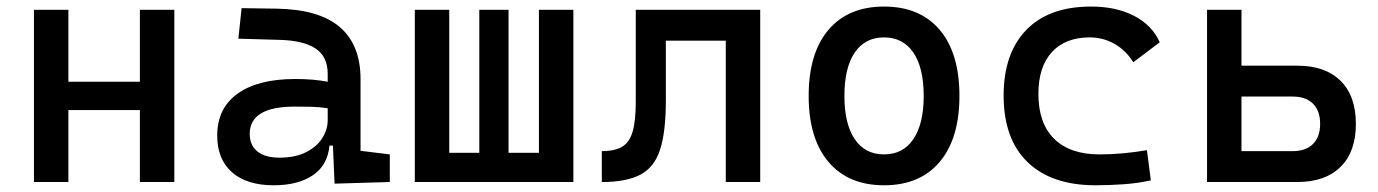

<svg xmlns="http://www.w3.org/2000/svg" viewBox="-20 -547 4142 577"><path d="M400.4 0V-216.3H185.5V0H82V-517.6H185.5V-301.3H400.4V-517.6H503.9V0Z M985.4 4.9 980.5 -109.4H970.2Q964.4 -49.8 919.7 -20Q875 9.8 802.7 9.8Q721.7 9.8 677.2 -29.3Q632.8 -68.4 632.8 -139.6Q632.8 -221.7 694.1 -265.6Q755.4 -309.6 867.2 -309.6Q922.9 -309.6 964.8 -301.3V-325.2Q964.8 -377 928.5 -401.1Q892.1 -425.3 820.3 -427.2L696.3 -430.7L706.1 -522.5L810.5 -521Q939 -519 1001.2 -465.6Q1063.5 -412.1 1063.5 -309.6V-93.8L1151.4 -83V0ZM964.8 -221.7Q939.9 -225.6 915.3 -226.1Q890.6 -226.6 865.2 -226.6Q730.5 -226.6 730.5 -144.5Q730.5 -110.4 753.7 -91.8Q776.9 -73.2 819.3 -73.2Q867.7 -73.2 900.1 -89.8Q932.6 -106.4 948.7 -132.3Q964.8 -158.2 964.8 -185.5Z M1226.6 0V-517.6H1330.1V-87.9H1420.4V-517.6H1508.3V-87.9H1599.6V-517.6H1703.1V0Z M1788.6 0V-92.8Q1827.6 -92.8 1849.9 -106.2Q1872.1 -119.6 1881.3 -151.9Q1890.6 -184.1 1890.6 -241.2V-517.6H2264.6V0H2161.1V-424.8H1981V-244.6Q1981 -150.4 1963.6 -97.2Q1946.3 -43.9 1904.3 -22Q1862.3 0 1788.6 0Z M2636.7 9.8Q2529.3 9.8 2469.7 -60.5Q2410.2 -130.9 2410.2 -258.8Q2410.2 -387.2 2469.7 -457.3Q2529.3 -527.3 2636.7 -527.3Q2744.6 -527.3 2804 -457.3Q2863.3 -387.2 2863.3 -258.8Q2863.3 -130.9 2804 -60.5Q2744.6 9.8 2636.7 9.8ZM2636.7 -83Q2693.8 -83 2724.9 -128.9Q2755.9 -174.8 2755.9 -258.8Q2755.9 -343.3 2724.9 -388.9Q2693.8 -434.6 2636.7 -434.6Q2579.6 -434.6 2548.6 -388.9Q2517.6 -343.3 2517.6 -258.8Q2517.6 -174.8 2548.6 -128.9Q2579.6 -83 2636.7 -83Z M3272.5 9.8Q3140.1 9.8 3068.1 -59.8Q2996.1 -129.4 2996.1 -259.8Q2996.1 -386.7 3064.2 -457Q3132.3 -527.3 3258.8 -527.3Q3334.5 -527.3 3388.4 -499.3Q3442.4 -471.2 3465.3 -419.9L3385.7 -359.9Q3363.8 -395.5 3329.6 -415Q3295.4 -434.6 3254.9 -434.6Q3181.6 -434.6 3141.1 -390.4Q3100.6 -346.2 3100.6 -264.6Q3100.6 -176.3 3148.2 -129.6Q3195.8 -83 3284.2 -83Q3320.3 -83 3356.4 -86.4Q3392.6 -89.8 3426.8 -95.7L3438.5 -4.9Q3398.4 3.9 3355.7 6.8Q3313 9.8 3272.5 9.8Z M3607.4 0V-517.6H3710.9V-349.6H3878.9Q3962.9 -349.6 4008.8 -304Q4054.7 -258.3 4054.7 -174.8Q4054.7 -91.3 4008.8 -45.7Q3962.9 0 3878.9 0ZM3710.9 -92.8H3865.2Q3904.3 -92.8 3925.8 -114.3Q3947.3 -135.7 3947.3 -174.8Q3947.3 -213.9 3925.8 -235.4Q3904.3 -256.8 3865.2 -256.8H3710.9Z"/></svg>

Font: CaskaydiaMono NF
Style: Regular
Weight: 400
Designer: Aaron Bell
Foundry: Saja Typeworks
Version: Version 2111.001; ttfautohint (v1.8.4);Nerd Fonts 3.1.1